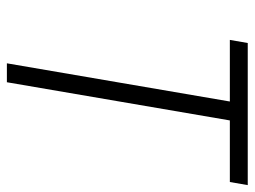

<svg xmlns="http://www.w3.org/2000/svg" viewBox="-111 -629 740 558"><g transform="rotate(90 259.0 -350.0)"><path d="M96 -648H275L164 0H219L330 -648H509L518 -700H105Z"/></g></svg>

Font: Jost Light
Style: Italic
Weight: 300
Italic angle: -5°
Version: Version 3.710